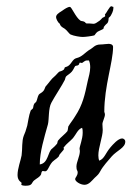

<svg xmlns="http://www.w3.org/2000/svg" viewBox="-20 -573 420 613"><path d="M377 -128C375 -130 372 -131 370 -131C357 -131 340 -111 333 -103C316 -83 314 -67 297 -60C295 -64 294 -70 294 -77C294 -102 308 -136 308 -158C308 -163 307 -170 307 -177C307 -184 315 -199 315 -207C315 -212 313 -214 313 -216C313 -299 341 -374 341 -423C341 -431 333 -433 327 -433C319 -433 310 -431 301 -431C282 -431 278 -420 264 -413C252 -405 245 -396 234 -391C229 -388 222 -388 217 -384C211 -379 208 -372 202 -366C196 -360 192 -360 187 -358C187 -358 185 -352 184 -351C178 -346 174 -346 169 -344C165 -341 158 -332 154 -329C143 -320 139 -312 125 -296C123 -292 122 -286 118 -282C114 -277 106 -274 104 -271C100 -265 99 -255 96 -249C96 -247 90 -244 89 -241C86 -236 87 -231 85 -227C84 -225 79 -222 78 -220C72 -205 69 -180 67 -172C63 -157 59 -146 56 -140C49 -122 52 -99 49 -77C46 -60 36 -35 36 -14C36 5 49 9 49 11C49 13 48 15 48 16C48 19 56 20 62 20C85 20 80 10 89 3C99 -5 106 -7 111 -16C112 -19 112 -27 117 -27C119 -27 122 -26 124 -26C133 -26 135 -42 147 -56C155 -64 168 -70 169 -77C169 -80 184 -94 184 -97C184 -99 183 -101 183 -102C183 -103 184 -103 184 -103C192 -114 204 -122 213 -132C223 -144 228 -160 242 -165C244 -160 244 -155 244 -149C244 -129 234 -106 234 -98C234 -96 235 -93 235 -91C235 -74 224 -56 224 -41C224 -27 228 -30 228 -23C228 -11 220 -7 220 -1C220 6 236 17 250 17C264 17 274 3 282 -5C293 -15 295 -17 300 -26C309 -43 326 -61 337 -74C354 -93 380 -101 380 -121C380 -124 379 -126 377 -128ZM264 -380C267 -373 268 -366 268 -358C268 -343 263 -327 260 -314C251 -271 244 -238 220 -202C213 -190 205 -181 198 -169C197 -166 197 -157 195 -154C190 -147 173 -134 166 -125C163 -122 164 -117 162 -114C158 -109 152 -103 147 -99C132 -89 135 -52 107 -48C107 -88 121 -133 133 -176C137 -192 134 -227 144 -245C154 -264 178 -300 187 -318C188 -320 189 -327 191 -329C195 -333 204 -338 209 -344C215 -351 217 -358 220 -362C223 -364 229 -363 231 -366C234 -368 232 -373 236 -373C238 -373 240 -372 241 -372C245 -372 249 -380 258 -380C260 -380 262 -380 264 -380ZM342 -551C339 -551 338 -553 335 -553C330 -553 319 -530 316 -528C315 -527 315 -527 315 -526C315 -525 316 -523 316 -522C316 -520 309 -517 307 -516C304 -513 301 -509 298 -507C288 -500 284 -497 278 -497C275 -497 271 -498 266 -498C263 -498 261 -498 258 -498C252 -498 253 -503 248 -504C244 -506 241 -505 237 -507C221 -518 209 -551 203 -551C196 -551 186 -544 179 -539C166 -531 159 -526 159 -518C159 -513 165 -501 170 -498C172 -496 171 -495 173 -492C177 -486 183 -484 187 -481C194 -476 201 -465 205 -463C216 -458 236 -455 244 -455C253 -455 274 -458 281 -460C284 -462 285 -467 292 -472C297 -475 306 -478 310 -481C311 -482 311 -488 313 -489C318 -496 324 -499 324 -501C327 -507 326 -509 327 -516C328 -517 332 -520 333 -522C337 -529 342 -538 342 -547C342 -548 342 -550 342 -551Z"/></svg>

Font: Jim Nightshade
Style: Regular
Weight: 400
Designer: Astigmatic (AOETI)
Foundry: Astigmatic (AOETI)
Version: Version 1.000